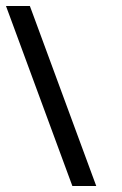

<svg xmlns="http://www.w3.org/2000/svg" viewBox="-175 -603 410 643"><path d="M132.6 -20 147.4 20H67.4L52.6 -20L-140.2 -543L-155 -583H-75L-60.2 -543Z"/></svg>

Font: Nordica Plus
Style: NordicaClassicLightOpObl
Weight: 300
Version: Version 1.01